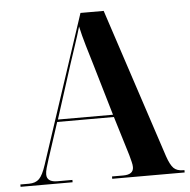

<svg xmlns="http://www.w3.org/2000/svg" viewBox="-51 -765 807 816"><g transform="rotate(-5 352.0 -357.0)"><path d="M4 0V-10H41Q69 -10 84.5 -25.5Q100 -41 114 -84L322 -714H421L631 -76Q644 -38 658 -24Q672 -10 699 -10H704V0H395V-10H443Q487 -10 487 -42Q487 -52 483.5 -65Q480 -78 476 -94L425 -261H183L133 -108Q126 -87 121.5 -70.5Q117 -54 117 -43Q117 -10 162 -10H226V0ZM187 -271H422L357 -492Q346 -528 332.5 -574Q319 -620 311 -657Q301 -622 286.5 -579Q272 -536 261 -502Z"/></g></svg>

Font: Noto Serif Display SemiCondensed
Style: Bold
Weight: 700
Width: 4
Designer: Monotype Design Team
Foundry: Monotype Imaging Inc.
Version: Version 2.009